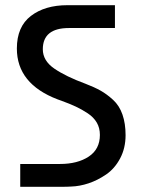

<svg xmlns="http://www.w3.org/2000/svg" viewBox="-20 -720 544 740"><path d="M423 -700V-612H246Q145 -612 145 -530Q145 -486 189.5 -455.5Q234 -425 310 -397Q344 -384 368 -370.5Q392 -357 416 -335Q440 -313 452 -278.5Q464 -244 464 -199Q464 -149 443 -109.5Q422 -70 389 -47.5Q356 -25 321.5 -13.5Q287 -2 254 -1Q240 0 214 0H58V-88H211Q279 -88 322 -116.5Q365 -145 365 -200Q365 -227 353 -247.5Q341 -268 318.5 -283Q296 -298 272.5 -309Q249 -320 216 -332Q207 -335 202 -337Q45 -397 45 -533Q45 -617 99 -658.5Q153 -700 240 -700Z"/></svg>

Font: Baumans
Style: Regular
Weight: 400
Designer: Henadij Zarechnjuk
Foundry: Cyreal (www.cyreal.org)
Version: Version 001.001